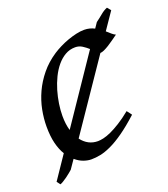

<svg xmlns="http://www.w3.org/2000/svg" viewBox="-121 -587 645 737"><g transform="rotate(-20 201.0 -219.0)"><path d="M97.2 -174.8Q97.2 -140.1 105 -114.7L284.7 -379.9Q273.9 -389.6 261.2 -397.7Q248.5 -405.8 232.9 -405.8Q210.4 -405.8 191.9 -395Q173.3 -384.3 158.2 -366.2Q143.1 -348.1 131.6 -324.5Q120.1 -300.8 112.5 -275.1Q105 -249.5 101.1 -223.6Q97.2 -197.8 97.2 -174.8ZM364.7 -422.9Q374.5 -414.1 382.6 -407.2Q390.6 -400.4 397 -397.9Q386.7 -390.6 375.2 -382.3Q363.8 -374 353 -367.4Q342.3 -360.8 332.8 -356.4Q323.2 -352.1 316.9 -352.1L126 -71.8Q152.3 -37.1 192.9 -37.1Q201.7 -37.1 215.3 -40Q229 -43 246.8 -51Q264.6 -59.1 286.6 -72.8Q308.6 -86.4 335 -107.9Q338.9 -102.5 343.3 -97.2Q347.7 -91.8 350.1 -87.9Q312 -53.2 281.7 -32Q251.5 -10.7 226.8 0.7Q202.1 12.2 182.4 16.1Q162.6 20 145 20Q130.9 20 114 14.2Q97.2 8.3 81.1 -5.4L56.6 30.3Q52.2 34.2 45.2 40Q38.1 45.9 30 51.8Q22 57.6 13.9 62.5Q5.9 67.4 0.5 69.3L-10.3 55.2L53.2 -38.6Q40.5 -59.1 33.2 -88.1Q25.9 -117.2 25.9 -157.2Q25.9 -189.9 32.7 -224.9Q39.6 -259.8 54.9 -293.2Q70.3 -326.7 95 -356.9Q119.6 -387.2 155.8 -411.1Q169.4 -419.9 186 -428.2Q202.6 -436.5 220.5 -442.9Q238.3 -449.2 255.6 -453.1Q272.9 -457 288.1 -457Q299.8 -457 310.3 -454.3Q320.8 -451.7 330.1 -446.8L344.7 -468.3Q357.4 -477.5 372.1 -489.7Q386.7 -502 399.9 -506.8L412.1 -492.2Z"/></g></svg>

Font: Gentium Plus Am
Style: Italic
Weight: 400
Italic angle: -8°
Designer: J. Victor Gaultney, Annie Olsen, Iska Routamaa, Becca Hirsbrunner
Foundry: SIL International
Version: Version 5.000